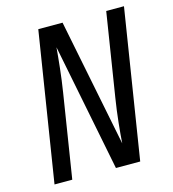

<svg xmlns="http://www.w3.org/2000/svg" viewBox="-109 -820 817 909"><g transform="rotate(-15 300.0 -365.0)"><path d="M46 0H133L198 -410C210 -483 219 -576 223 -625L347 0H466L582 -730H495L430 -320C418 -247 409 -154 406 -105L281 -730H162Z"/></g></svg>

Font: JetBrains Mono
Style: Italic
Weight: 400
Italic angle: -9°
Monospace: yes
Designer: Philipp Nurullin, Konstantin Bulenkov
Foundry: JetBrains
Version: Version 2.305